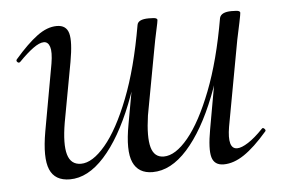

<svg xmlns="http://www.w3.org/2000/svg" viewBox="-38 -445 752 509"><g transform="rotate(-5 338.0 -191.0)"><path d="M129.4 -395Q154.6 -395 160.8 -372.8Q167 -350.6 157.4 -297L128.2 -138Q118.6 -81.2 126.7 -53.4Q134.8 -25.6 161.8 -25.6Q192.4 -25.6 226.9 -66.5Q261.4 -107.4 292.4 -186.5Q323.4 -265.6 343 -378.8L354.6 -377.8Q334.8 -260.6 299.9 -172.5Q265 -84.4 221 -35.7Q177 13 129 13Q89.2 13 75.9 -18.3Q62.6 -49.6 74.8 -119L106.8 -297Q111.8 -327.6 107.3 -341.4Q102.8 -355.2 91.4 -355.2Q79.8 -355.2 62.8 -342.8Q45.8 -330.4 25 -309Q21 -305 17 -309Q13 -313 17 -317Q49.8 -355 76.7 -375Q103.6 -395 129.4 -395ZM594.6 -394Q609.8 -394 613.5 -392.3Q617.2 -390.6 617.2 -387.6Q617.2 -384.4 612.6 -362Q608 -339.6 603 -316.8L561.2 -89Q551.4 -30.4 577.8 -30.4Q589.4 -30.4 607.5 -42Q625.6 -53.6 647 -76Q650 -80 654.4 -75.5Q658.8 -71 655 -67.8Q621.4 -28.8 593.3 -9.9Q565.2 9 538.6 9Q513.8 9 507.5 -12.7Q501.2 -34.4 510.6 -86.6L562.6 -378.8Q566.8 -394 594.6 -394ZM374.2 -394Q389.4 -394 393.1 -392.3Q396.8 -390.6 396.8 -387.6Q396.8 -384.4 391.4 -360Q386 -335.6 381.8 -312L349.6 -137.6Q341.4 -80.6 349.1 -53.1Q356.8 -25.6 382.2 -25.6Q413.2 -25.6 447.4 -67Q481.6 -108.4 512.4 -187.6Q543.2 -266.8 562.6 -378.8L575 -377.8Q555.2 -261.4 520.5 -173.2Q485.8 -85 441.8 -36Q397.8 13 349.2 13Q311.2 13 297.3 -18.1Q283.4 -49.2 296.2 -118.6L343 -378.8Q345.2 -394 374.2 -394Z"/></g></svg>

Font: Cormorant Infant Light
Style: Italic
Weight: 300
Italic angle: -10°
Designer: Christian Thalmann (Catharsis Fonts)
Foundry: Catharsis Fonts
Version: Version 4.001